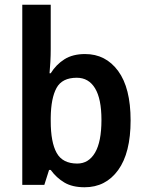

<svg xmlns="http://www.w3.org/2000/svg" viewBox="-20 -780 615 810"><path d="M194 -573Q194 -547 192.5 -519Q191 -491 189 -471H194Q217 -508 252 -530Q287 -552 339 -552Q426 -552 478.5 -480.5Q531 -409 531 -272Q531 -135 478.5 -62.5Q426 10 337 10Q285 10 251.5 -10Q218 -30 194 -63H187L167 0H74V-760H194ZM304 -452Q242 -452 218.5 -409Q195 -366 194 -284V-269Q194 -180 219 -135Q244 -90 306 -90Q354 -90 381 -136Q408 -182 408 -274Q408 -363 381 -407.5Q354 -452 304 -452Z"/></svg>

Font: Noto Sans Tamil SemiCondensed SemiBold
Style: Regular
Weight: 600
Width: 4
Designer: Jelle Bosma - Monotype Design Team
Foundry: Monotype Imaging Inc.
Version: Version 2.004; ttfautohint (v1.8.4.7-5d5b)